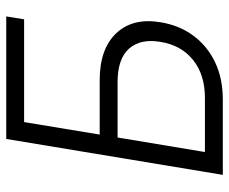

<svg xmlns="http://www.w3.org/2000/svg" viewBox="-82 -686 768 645"><g transform="rotate(-90 302.5 -364.0)"><path d="M37.1 0 157.7 -727.5H569.3L559.6 -667.5H214.4L172.4 -413.6H355Q460.4 -413.6 512.9 -357.9Q565.4 -302.2 549.8 -209.5Q539.6 -146 504.6 -98.9Q469.7 -51.8 415.3 -25.9Q360.8 0 290.5 0ZM113.8 -60.1H295.9Q373.5 -60.1 423.1 -99.9Q472.7 -139.6 483.9 -210Q495.1 -276.9 460.9 -315.2Q426.8 -353.5 348.6 -353.5H162.6Z"/></g></svg>

Font: Inter 28pt Light
Style: Italic
Weight: 300
Italic angle: -9.3988°
Designer: Rasmus Andersson
Foundry: rsms
Version: Version 4.001;git-66647c0bb